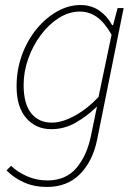

<svg xmlns="http://www.w3.org/2000/svg" viewBox="-20 -510 558 764"><path d="M166 234Q117 234 76 216Q35 198 6 168L24 150Q50 175 88 191.5Q126 208 168 208Q242 208 284 158.5Q326 109 342 30L366 -86Q324 -46 279.5 -21Q235 4 184 4Q123 4 84.5 -40Q46 -84 46 -166Q46 -233 67.5 -291.5Q89 -350 125.5 -394.5Q162 -439 207.5 -464.5Q253 -490 300 -490Q343 -490 375 -468Q407 -446 426 -410H430L448 -478H472L366 48Q348 133 297.5 183.5Q247 234 166 234ZM186 -22Q228 -22 278.5 -50Q329 -78 372 -124L424 -372Q395 -422 364.5 -443Q334 -464 298 -464Q255 -464 215 -439Q175 -414 143 -371.5Q111 -329 92.5 -277Q74 -225 74 -172Q74 -97 104 -59.5Q134 -22 186 -22Z"/></svg>

Font: Source Sans 3 VF
Style: Italic
Weight: 200
Italic angle: -11°
Designer: Paul D. Hunt
Foundry: Adobe Systems Incorporated
Version: Version 3.042;hotconv 1.0.118;makeotfexe 2.5.65603